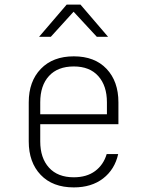

<svg xmlns="http://www.w3.org/2000/svg" viewBox="-20 -805 640 835"><path d="M301 10Q209 10 157 -44.5Q105 -99 105 -190V-360Q105 -451 157.5 -505.5Q210 -560 301 -560Q392 -560 443.5 -505.5Q495 -451 495 -360V-265H155V-190Q155 -118 193 -76Q231 -34 301 -34Q357 -34 393.5 -61Q430 -88 444 -135H494Q479 -68 428.5 -29Q378 10 301 10ZM155 -308H445V-360Q445 -432 407.5 -474Q370 -516 301 -516Q231 -516 193 -474.5Q155 -433 155 -360ZM150 -645 270 -785H330L450 -645H401L300 -754L201 -645Z"/></svg>

Font: NKDuy Mono Thin
Style: Regular
Weight: 100
Monospace: yes
Designer: NKDuy
Foundry: NKDuy
Version: Version 2.251; ttfautohint (v1.8.4.7-5d5b)